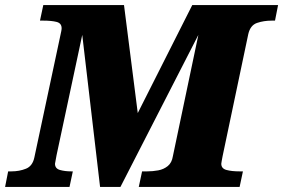

<svg xmlns="http://www.w3.org/2000/svg" viewBox="-45 -734 1112 754"><path d="M-25 0 -13 -61H0Q31 -61 57 -71.5Q83 -82 90 -116L190 -585Q194 -604 195.5 -611Q197 -618 197 -623Q197 -643 177 -648Q157 -653 125 -653H112L125 -714H442L496 -290L710 -714H1047L1035 -653H1022Q991 -653 964.5 -644Q938 -635 930 -600L829 -120Q827 -108 825.5 -101Q824 -94 824 -91Q824 -72 844.5 -66.5Q865 -61 896 -61H909L896 0H500L513 -61H533Q555 -61 576.5 -65Q598 -69 614 -82Q630 -95 634 -121L734 -597L428 0H348L278 -597L177 -124Q171 -94 171 -91Q171 -72 190.5 -66.5Q210 -61 235 -61H241L228 0Z"/></svg>

Font: Noto Serif Black
Style: Italic
Weight: 900
Italic angle: -12°
Designer: Monotype Design Team
Foundry: Monotype Imaging Inc.
Version: Version 2.013